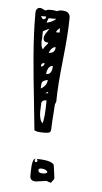

<svg xmlns="http://www.w3.org/2000/svg" viewBox="-47 -614 343 646"><g transform="rotate(5 125.0 -291.5)"><path d="M79 -17V-26Q79 -76 91 -76Q145 -76 154 -61Q155 -56 157.5 -36.5Q160 -17 160 -16Q160 -13 155 -7Q150 -1 150 0Q149 0 142 -2L135 -5Q133 -5 116.5 -2.5Q100 0 99 0Q79 0 79 -17ZM104 -40Q104 -29 119 -29Q133 -29 135 -35Q130 -45 112 -45Q106 -45 104 -40ZM94 -76Q89 -76 89 -70Q89 -65 94 -65Q98 -65 98 -70Q98 -76 94 -76ZM79 -172Q76 -202 70 -259.5Q64 -317 61 -346Q58 -375 54.5 -417.5Q51 -460 49.5 -494.5Q48 -529 48 -564Q48 -583 63 -583Q67 -583 73 -579.5Q79 -576 83 -576L84 -577Q85 -578 87.5 -578.5Q90 -579 93.5 -579.5Q97 -580 104 -579.5Q111 -579 120 -577Q130 -583 147 -579.5Q164 -576 164 -558Q164 -507 154 -415.5Q144 -324 144 -274L140 -263Q140 -262 139 -245.5Q138 -229 136.5 -209Q135 -189 135 -179Q135 -171 130 -168.5Q125 -166 111 -166Q84 -166 79 -172ZM94 -262Q94 -258 93.5 -249Q93 -240 93 -235Q93 -208 104 -197Q111 -215 111 -275Q94 -275 94 -262ZM114 -304 104 -299H114ZM109 -344Q94 -340 91 -335.5Q88 -331 88 -313Q109 -325 109 -344ZM122 -392Q112 -392 107 -382.5Q102 -373 102 -363Q122 -363 122 -392ZM91 -399Q82 -399 82 -387Q92 -387 94 -399ZM126 -456Q113 -456 104 -435Q126 -435 126 -456ZM78 -486V-481Q77 -476 77 -472Q77 -451 84 -445Q86 -451 93 -458.5Q100 -466 100 -469Q83 -469 83 -483Q83 -491 90.5 -502Q98 -513 99 -516L79 -506Q78 -506 78 -486ZM135 -521Q123 -512 123 -506H135ZM94 -551 88 -536H91Q110 -541 120 -551ZM68 -556Q69 -555 70 -552Q74 -546 76 -546Q85 -546 85 -556Z"/></g></svg>

Font: CabinSketch
Style: Regular
Weight: 400
Designer: Pablo Impallari
Foundry: Pablo Impallari. www.impallari.com Igino Marini. www.ikern.com
Version: Version 1.002